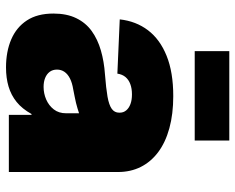

<svg xmlns="http://www.w3.org/2000/svg" viewBox="-91 -671 771 629"><g transform="rotate(90 294.5 -356.5)"><path d="M201.2 9.3Q148.9 9.3 109.1 -7.8Q69.3 -24.9 46.9 -59.1Q24.4 -93.3 24.4 -146Q24.4 -189.9 39.6 -220.9Q54.7 -252 81.8 -271.5Q108.9 -291 145.3 -301.5Q181.6 -312 223.6 -314.9Q269 -318.4 296.6 -323.2Q324.2 -328.1 336.7 -337.2Q349.1 -346.2 349.1 -361.3V-363.3Q349.1 -375.5 341.6 -384.5Q334 -393.6 320.8 -398.4Q307.6 -403.3 289.1 -403.3Q270 -403.3 255.6 -397.9Q241.2 -392.6 232.4 -382.1Q223.6 -371.6 221.2 -355.5L43.5 -363.3Q49.3 -416.5 79.1 -455.8Q108.9 -495.1 162.8 -516.8Q216.8 -538.6 294.9 -538.6Q353.5 -538.6 399.9 -525.9Q446.3 -513.2 478.3 -489.3Q510.3 -465.3 526.9 -432.1Q543.5 -398.9 543.5 -357.9V0H356.4V-74.2H353.5Q336.4 -43.5 314 -25.4Q291.5 -7.3 263.4 1Q235.4 9.3 201.2 9.3ZM264.6 -113.8Q286.1 -113.8 305.9 -122.3Q325.7 -130.9 338.4 -147.2Q351.1 -163.6 351.1 -187.5V-230Q343.3 -227.5 335 -224.9Q326.7 -222.2 317.1 -220Q307.6 -217.8 296.6 -215.6Q285.6 -213.4 272.9 -210.9Q251.5 -207.5 237.1 -200.2Q222.7 -192.9 215.3 -182.1Q208 -171.4 208 -157.7Q208 -143.6 215.3 -133.8Q222.7 -124 235.4 -118.9Q248 -113.8 264.6 -113.8ZM440.4 -722.2V-608.9H147.5V-722.2Z"/></g></svg>

Font: Inter 24pt Black
Style: Regular
Weight: 900
Designer: Rasmus Andersson
Foundry: rsms
Version: Version 4.001;git-66647c0bb